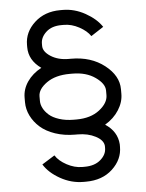

<svg xmlns="http://www.w3.org/2000/svg" viewBox="-57 -810 715 939"><g transform="rotate(-5 300.0 -340.5)"><path d="M306.6 -449.7H294.4Q223.1 -449.7 179.9 -418.9Q136.7 -388.2 136.7 -353V-330.6Q136.7 -313 145.8 -295.2Q154.8 -277.3 172.9 -261.2Q190.9 -245.1 222.7 -234.9Q254.4 -224.6 294.4 -224.6H306.6Q377 -224.6 420.2 -258.3Q463.4 -292 463.4 -330.6V-353Q463.4 -386.7 418.7 -418.2Q374 -449.7 306.6 -449.7ZM434.1 -84Q431.6 -112.3 394 -131.8Q356.4 -151.4 306.2 -151.4H294.4Q241.2 -151.4 196.5 -166.5Q151.9 -181.6 123.3 -207Q94.7 -232.4 79.1 -264.4Q63.5 -296.4 63.5 -330.6V-353Q63.5 -394.5 88.6 -431.2Q113.8 -467.8 157.7 -491.2Q97.7 -533.7 97.7 -597.7V-608.9Q97.7 -671.9 147.7 -718Q197.8 -764.2 274.4 -764.2H286.1Q343.8 -764.2 397 -734.4Q450.2 -704.6 476.6 -664.6L415 -624.5Q397.5 -650.9 360.4 -670.9Q323.2 -690.9 286.1 -690.9H274.4Q226.1 -690.9 198.5 -665.5Q170.9 -640.1 170.9 -608.9V-597.7Q170.9 -569.3 207 -546.1Q243.2 -522.9 294.9 -522.9H306.6Q404.3 -522.9 470.5 -471.2Q536.6 -419.4 536.6 -353V-330.6Q536.6 -290 512.2 -251.5Q487.8 -212.9 444.3 -187Q502.9 -148.9 507.3 -85.4Q507.3 -84.5 507.3 -84V-72.8Q507.3 -10.7 457.3 35.9Q407.2 82.5 326.7 82.5H314.9Q255.4 82.5 201.4 52.2Q147.5 22 121.6 -20L184.1 -59.1Q201.2 -31.7 239 -11.2Q276.9 9.3 314.9 9.3H326.7Q376 9.3 405 -15.9Q434.1 -41 434.1 -72.8Z"/></g></svg>

Font: Anka/Coder
Style: Regular
Weight: 400
Monospace: yes
Version: Version 001.100